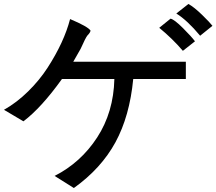

<svg xmlns="http://www.w3.org/2000/svg" viewBox="-45 -823 1090 967"><path d="M1025 -693 963 -643Q898 -721 843 -755L904 -803Q933 -787 973 -748Q1013 -709 1025 -693ZM937 -615 876 -567Q823 -629 757 -683L814 -729Q833 -725 876.5 -681.5Q920 -638 937 -615ZM-25 -270Q39 -306 96.5 -362.5Q154 -419 195 -482.5Q236 -546 264.5 -607.5Q293 -669 308 -727Q398 -689 411 -669Q410 -659 395 -644Q386 -633 361 -577L324 -512H891V-425H626Q608 -238 536.5 -106.5Q465 25 327 124L230 63Q362 -4 444.5 -131Q527 -258 531 -425H267Q163 -280 73 -212Z"/></svg>

Font: cwTeXHei
Style: Medium
Weight: 500
Version: Version 1.17